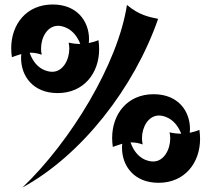

<svg xmlns="http://www.w3.org/2000/svg" viewBox="-20 -770 938 856"><path d="M419 -591C405 -585 390 -581 376 -578C376 -583 377 -589 377 -595C377 -674 325 -750 215 -750C98 -750 30 -662 30 -555C30 -541 31 -529 33 -515C47 -520 61 -525 75 -529C74 -523 74 -517 74 -511C74 -431 127 -355 237 -355C353 -355 422 -443 422 -551C422 -564 421 -577 419 -591ZM869 -191C855 -185 840 -181 826 -178C826 -183 827 -189 827 -195C827 -274 775 -350 665 -350C548 -350 480 -262 480 -155C480 -141 481 -129 483 -115C497 -120 511 -125 525 -129C524 -123 524 -117 524 -111C524 -31 577 45 687 45C803 45 872 -43 872 -151C872 -164 871 -177 869 -191ZM685 -686C647 -694 602 -701 546 -748C506 -486 295 -139 80 66C344 -78 578 -378 685 -686ZM567 -135C583 -135 599 -132 616 -126C614 -136 613 -144 613 -154C613 -203 641 -255 689 -255C704 -255 759 -248 788 -174H787C771 -174 753 -176 736 -180C738 -171 739 -162 739 -153C739 -104 711 -50 663 -50C647 -50 590 -56 562 -135ZM117 -535C133 -535 149 -532 166 -526C164 -536 163 -544 163 -554C163 -603 191 -655 239 -655C254 -655 309 -648 338 -574H337C321 -574 303 -576 286 -580C288 -571 289 -562 289 -553C289 -504 261 -450 213 -450C197 -450 140 -456 112 -535Z"/></svg>

Font: Shojumaru
Style: Regular
Weight: 400
Designer: Astigmatic (AOETI)
Foundry: Astigmatic (AOETI)
Version: Version 1.000